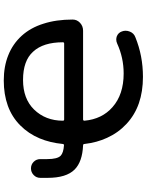

<svg xmlns="http://www.w3.org/2000/svg" viewBox="103 -908 794 1040"><g transform="rotate(-90 500.0 -388.0)"><path d="M603.5 -10.7Q524.4 -10.7 460.9 -32.7Q397.5 -54.7 349.1 -99.6Q300.8 -144.5 273.4 -205.1Q248 -259.8 240.2 -327.1Q240.2 -335 232.4 -335Q143.6 -338.9 101.6 -380.9Q56.6 -425.8 56.6 -527.3V-566.4Q56.6 -587.9 71.8 -602.5Q86.9 -617.2 107.9 -617.2Q128.9 -617.2 143.6 -602.5Q158.2 -587.9 158.2 -566.4V-529.3Q158.2 -473.6 176.8 -456.1Q192.4 -441.4 232.4 -438.5Q239.3 -437.5 240.2 -445.3Q247.1 -514.6 270.5 -570.3Q295.9 -630.9 341.3 -675.8Q386.7 -720.7 447.8 -742.7Q508.8 -764.6 584 -764.6Q660.2 -764.6 720.7 -740.2Q782.2 -715.8 826.2 -667.5Q870.1 -619.1 891.6 -549.8Q914.1 -480.5 914.1 -391.6Q914.1 -368.2 896.5 -351.6Q878.9 -335 853.5 -335H373Q366.2 -335 366.2 -327.1Q375 -232.4 439.5 -175.8Q507.8 -115.2 622.1 -115.2Q707 -115.2 784.2 -150.4Q794.9 -155.3 805.7 -155.3Q814.5 -155.3 823.2 -152.3Q842.8 -144.5 849.6 -125Q853.5 -115.2 853.5 -104.5Q853.5 -92.8 848.6 -81.1Q839.8 -59.6 818.4 -51.8Q717.8 -10.7 603.5 -10.7ZM784.2 -437.5Q791 -437.5 791 -444.3Q791 -550.8 740.2 -605.5Q691.4 -660.2 586.9 -660.2Q485.4 -660.2 426.8 -600.6Q366.2 -538.1 366.2 -444.3Q366.2 -437.5 373 -437.5Z"/></g></svg>

Font: Rounded Mgen+ 1m medium
Style: Regular
Weight: 500
Designer: [Source Han Sans]
Ryoko NISHIZUKA  (kana & ideographs); Paul D. Hunt (Latin, Greek & Cyrillic); Wenlong ZHANG  (bopomofo
Version: Version 1.059.20150602